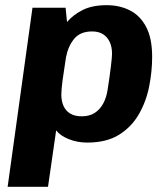

<svg xmlns="http://www.w3.org/2000/svg" viewBox="-20 -541 640 742"><path d="M9.5 181 105.5 -511H233.5L239 -456Q264 -485 300.8 -503Q337.5 -521 392.5 -521Q442 -521 481.8 -501Q521.5 -481 544.8 -437Q568 -393 568 -321Q568 -265.5 556.5 -207.2Q545 -149 516.8 -99.8Q488.5 -50.5 440 -20.2Q391.5 10 317 10Q279 10 246 -3.2Q213 -16.5 197 -37L165.5 181ZM296 -91.5Q325.5 -91.5 345.8 -104.5Q366 -117.5 378.8 -140.8Q391.5 -164 396 -195Q403.5 -242.5 408.2 -281.5Q413 -320.5 413 -333Q413 -359.5 404 -378.8Q395 -398 378.2 -408.8Q361.5 -419.5 336 -419.5Q290 -419.5 266.5 -390.8Q243 -362 235 -319.5Q227.5 -272.5 222.2 -233.8Q217 -195 217 -175.5Q217 -150.5 225.5 -131.5Q234 -112.5 251.5 -102Q269 -91.5 296 -91.5Z"/></svg>

Font: Chivo Mono Medium
Style: Italic
Weight: 500
Italic angle: -8.05°
Monospace: yes
Designer: Hector Gatti
Foundry: Omnibus-Type
Version: Version 1.008